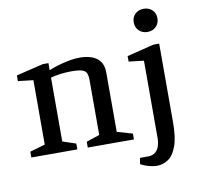

<svg xmlns="http://www.w3.org/2000/svg" viewBox="-92 -805 1118 1069"><g transform="rotate(-10 467.0 -270.0)"><path d="M29 0V-33L115 -58V-422L29 -432V-464L182 -501H214V-461Q232 -469 261 -478Q290 -487 324.5 -494Q359 -501 392 -501Q427 -501 456.5 -491Q486 -481 504 -457.5Q522 -434 522 -393V-58L609 -33V0H348V-33L423 -58V-371Q423 -410 404.5 -422Q386 -434 333 -434Q301 -434 269.5 -430Q238 -426 214 -419V-58L289 -33V0ZM709 167Q695 167 670.5 161.5Q646 156 619 142L624 107H670Q697 107 712.5 93Q728 79 734 58.5Q740 38 740 20V-422L655 -432V-463L808 -501H840V-57Q840 28 822.5 77Q805 126 775.5 146.5Q746 167 709 167ZM788 -576Q759 -576 740 -594.5Q721 -613 721 -642Q721 -671 740 -689Q759 -707 788 -707Q817 -707 836 -689Q855 -671 855 -642Q855 -613 836 -594.5Q817 -576 788 -576Z"/></g></svg>

Font: Manuale Medium
Style: Regular
Weight: 500
Designer: Eduardo Tunni / Pablo Cosgaya
Foundry: Eduardo Tunni / Pablo Cosgaya
Version: Version 1.002